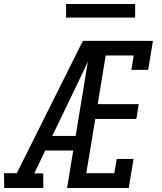

<svg xmlns="http://www.w3.org/2000/svg" viewBox="-37 -939 807 959"><path d="M-16 0 -17 -74H47L377 -735H449Q422 -673 393 -612Q364 -551 335 -490L224 -260H341L329 -187H189L134 -73H179V0ZM298 0 419 -735H727L703 -590H619L631 -662H491L451 -419H656L644 -345H439L394 -74H534L546 -145H630L606 0ZM293 -851V-919H638V-851Z"/></svg>

Font: Iosevka Plex Etoile
Style: Italic
Weight: 400
Italic angle: -9°
Designer: Belleve Invis
Foundry: Belleve Invis
Version: Version 25.1.1; ttfautohint (v1.8.4)